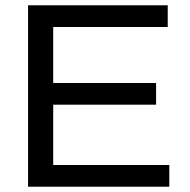

<svg xmlns="http://www.w3.org/2000/svg" viewBox="-20 -706 717 726"><path d="M86.1 0V-686H614.2V-603.9H181.2V-392.2H570.2V-310.2H181.2V-82.1H620.2V0Z"/></svg>

Font: Archivo Variable SemiBold
Style: Regular
Weight: 600
Designer: Hector Gatti
Foundry: Omnibus-Type
Version: Version 2.001